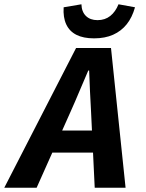

<svg xmlns="http://www.w3.org/2000/svg" viewBox="-63 -876 683 896"><path d="M-43 0 292 -652H455L523 0H379L362 -353Q359 -402 357 -449.5Q355 -497 353 -547H349Q328 -499 308 -451Q288 -403 266 -354L108 0ZM120 -164 145 -267H443L420 -164ZM376 -697Q326 -697 293.5 -713.5Q261 -730 246 -762.5Q231 -795 234 -842L317 -856Q318 -821 338 -801.5Q358 -782 392 -782Q427 -782 451.5 -801.5Q476 -821 490 -856L567 -842Q554 -795 528.5 -763Q503 -731 465 -714Q427 -697 376 -697Z"/></svg>

Font: Source Code Pro ExtraLight
Style: Bold Italic
Weight: 700
Italic angle: -11°
Monospace: yes
Version: Version 1.016;hotconv 1.0.116;makeotfexe 2.5.65601